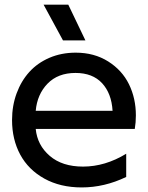

<svg xmlns="http://www.w3.org/2000/svg" viewBox="-20 -800 641 832"><path d="M334 12.2Q241.2 12.2 172.1 -26.1Q103 -64.5 67.6 -130.1Q32.2 -195.8 32.2 -279.8Q32.2 -341.8 52 -395.5Q71.8 -449.2 107.2 -488.3Q142.6 -527.3 194.3 -549.6Q246.1 -571.8 308.1 -571.8Q388.2 -571.8 448.5 -533.9Q508.8 -496.1 538.8 -435.1Q568.8 -374 568.8 -299.8Q568.8 -269.5 564 -241.2H134.8Q141.6 -170.9 195.6 -124.5Q249.5 -78.1 339.8 -78.1Q435.5 -78.1 526.9 -133.8V-33.2Q432.6 12.2 334 12.2ZM134.8 -319.8H467.8Q463.4 -395 422.4 -439.5Q381.3 -483.9 307.1 -483.9Q231 -483.9 186 -437.5Q141.1 -391.1 134.8 -319.8ZM168.9 -779.8H275.9L350.1 -625H252.9Z"/></svg>

Font: TASA Explorer Medium
Style: Regular
Weight: 500
Designer: Weizhong Zhang
Foundry: Local Remote
Version: Version 1.000;Glyphs 3.1.2 (3151)